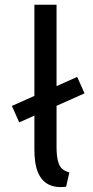

<svg xmlns="http://www.w3.org/2000/svg" viewBox="-20 -782 389 804"><path d="M124 -160.2V-297.9L60.5 -269.5L29.8 -338.4L124 -380.4V-762.2H216.8V-421.4L303.2 -460L334 -391.1L216.8 -338.9V-167Q216.8 -93.3 241.7 -73.7Q252.9 -64.9 270.5 -60.1L256.8 0Q143.6 13.7 127 -106.4Q124 -129.9 124 -160.2Z"/></svg>

Font: Spinnaker
Style: Regular
Weight: 400
Designer: Elena Albertoni
Foundry: Elena Albertoni
Version: Version 1.001